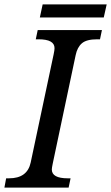

<svg xmlns="http://www.w3.org/2000/svg" viewBox="-41 -850 503 870"><path d="M420.9 -713.9 412.1 -671.9H398.9Q351.1 -671.9 330.1 -653.8Q309.1 -635.7 301.8 -600.1L198.2 -109.9Q193.8 -88.9 193.8 -82Q193.8 -42 266.1 -42H278.8L270 0H-21L-13.2 -42H0Q83 -42 98.1 -113.8L202.1 -604Q206.1 -622.6 206.1 -631.8Q206.1 -671.9 133.8 -671.9H121.1L129.9 -713.9ZM429.2 -771H139.6L152.3 -830.1H442.4Z"/></svg>

Font: Droid Serif
Style: Italic
Weight: 400
Italic angle: -12°
Designer: Monotype Design team
Foundry: Monotype Imaging Inc.
Version: Version 1.03